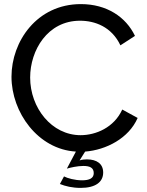

<svg xmlns="http://www.w3.org/2000/svg" viewBox="-20 -734 719 936"><path d="M272 163C299 174 333 182 373 182C445 182 483 154 483 107C483 64 451 43 404 43C393 43 379 44 368 48L395 5C498 -3 608 -60 651 -159L576 -200C536 -112 447 -75 373 -75C232 -75 127 -208 127 -356C127 -489 212 -633 370 -633C442 -633 524 -604 567 -513L638 -559C594 -651 501 -714 374 -714C160 -714 36 -532 36 -360C36 -186 165 -6 350 5L306 88C323 83 358 75 386 75C417 75 437 83 437 110C437 135 416 145 380 145C345 145 309 135 292 126Z"/></svg>

Font: Raleway Med
Style: Regular
Weight: 500
Designer: Matt McInerney, Pablo Impallari, Rodrigo Fuenzalida
Foundry: Matt McInerney, Pablo Impallari, Rodrigo Fuenzalida
Version: Version 3.00 July 28, 2015